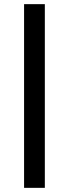

<svg xmlns="http://www.w3.org/2000/svg" viewBox="-20 -725 332 925"><path d="M96 180V-705H196V180Z"/></svg>

Font: NunitoSans_10ptSemiBold
Style: Regular
Weight: 600
Designer: Vernon Adams
Foundry: Vernon Adams
Version: Version 3.101;gftools[0.9.27]